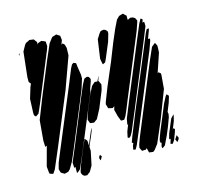

<svg xmlns="http://www.w3.org/2000/svg" viewBox="-106 -824 983 952"><g transform="rotate(-15 386.0 -348.0)"><path d="M648 -610 516 -291 497 -244 485 -217 475 -202H465H459L456 -209L449 -227L440 -262L445 -280L435 -273L421 -276L413 -278L411 -286L407 -299L409 -309L437 -381L486 -496L522 -587L549 -650L569 -691L584 -706L594 -709L605 -712L614 -703L620 -698V-689V-676L627 -679L635 -683L648 -681L658 -675L665 -661L662 -650ZM195 -636 98 -400 80 -358 72 -341 57 -331 49 -339 48 -350 51 -423 68 -479 75 -495 73 -497 66 -506V-514V-530L80 -658L96 -687L103 -696L116 -702L123 -706L137 -704L145 -703L153 -692L158 -686L156 -674L160 -679L172 -684L180 -686L190 -682L200 -677V-668L201 -654ZM291 -582 232 -419 123 -156 79 -53 66 -34 54 -38 49 -39 47 -47 44 -77 71 -177 68 -176 62 -174V-182L61 -206L70 -309L112 -416L183 -588L216 -664L232 -685L237 -691L253 -696L259 -698L269 -691L276 -687L277 -681L279 -664L271 -643H272L278 -647L287 -638L292 -620ZM670 -556 545 -253 496 -136 485 -116 477 -109 469 -111 470 -119 475 -142 488 -175 484 -173 485 -182 489 -204 524 -290 642 -575 671 -644 683 -666 692 -660 690 -652 687 -644 690 -645 696 -646 697 -640V-623ZM498 -596 464 -515 457 -501 444 -495 442 -503 438 -525 452 -622 469 -649 476 -657 490 -660 500 -657 509 -648 510 -637ZM55 -652 60 -654 53 -642ZM686 -505 538 -148 503 -65 492 -45 480 -47 481 -52 484 -67 489 -79 482 -83 485 -91 493 -113 540 -229 660 -517 690 -590 699 -607 710 -609 708 -599 693 -559 703 -558 701 -547ZM326 -473V-454L310 -403L285 -342L192 -118L171 -69L151 -35L141 -25L130 -22L121 -20L114 -24L104 -30L102 -35L98 -49L100 -57L106 -80L129 -136L256 -441L287 -517L296 -534L305 -540L317 -535L318 -530L319 -519ZM705 -299 650 -156 621 -88 602 -44 582 -18 573 -11 557 -13 552 -14 551 -19 547 -35 549 -39 540 -31H529L521 -30L517 -38L512 -48L515 -64L528 -99L549 -150L672 -448L702 -516L721 -531L725 -523L729 -515V-504L728 -480L695 -382L699 -386L710 -378L711 -370ZM336 -347 226 -82 199 -21 186 -10 181 -8V-13V-32L183 -37H181L175 -36L174 -42L173 -63L205 -139L296 -361L322 -422L333 -443L337 -450L351 -456L360 -453L367 -441L364 -428L352 -395L349 -379ZM405 -373 370 -287 345 -240 327 -227 313 -229 307 -230 305 -236 300 -249 303 -260 315 -295 344 -365 365 -406 382 -421 394 -420H396L399 -427L410 -447L405 -433L400 -420H403L406 -412L411 -402L410 -394ZM677 -116 660 -75 637 -27 626 -19 621 -17 620 -27 625 -45 621 -44 618 -53 621 -66 633 -99 687 -229 703 -260 710 -270 720 -260 718 -252 710 -226 693 -184 695 -173 692 -157ZM275 -96 260 -25 244 3 227 16 213 15 205 9 199 -3 201 -14 210 -41 244 -124 256 -151 260 -161 265 -158 272 -149 273 -125 301 -191 311 -206 308 -198 293 -161 279 -130 274 -116ZM688 -41 677 -25 666 -27 669 -38 673 -51H672H666L667 -57L673 -79L702 -148L718 -165L717 -156L711 -132L701 -107L695 -93L701 -99L706 -92L702 -78ZM306 -51 309 -59 314 -65 321 -56 314 -43 310 -38ZM701 -27 697 -37 694 -42 702 -54 706 -61 710 -53 713 -46 710 -38Z"/></g></svg>

Font: Rubik Marker Hatch
Style: Regular
Weight: 400
Designer: Hubert and Fischer, NaN
Foundry: Hubert & Fischer, NaN
Version: Version 2.200